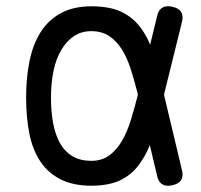

<svg xmlns="http://www.w3.org/2000/svg" viewBox="-20 -580 640 610"><path d="M558 -40Q563 -20 555.5 -8Q548 4 528 8.5Q508 13 495.5 5.5Q483 -2 479 -22L456 -119Q444 -89 428 -66Q405 -30 367.5 -10Q330 10 270 10Q213 10 173 -10Q133 -30 108.5 -66.5Q84 -103 73.5 -154.5Q63 -206 63 -270Q63 -334 74 -387Q85 -440 109.5 -478.5Q134 -517 174 -538.5Q214 -560 270 -560Q330 -560 367.5 -541.5Q405 -523 429 -489Q445 -467 457 -438L479 -528Q483 -548 495.5 -555.5Q508 -563 528 -558.5Q548 -554 555.5 -542Q563 -530 558 -510L501 -279ZM418 -280 417 -284Q407 -324 395.5 -360Q384 -396 367.5 -422.5Q351 -449 327.5 -465Q304 -481 270 -481Q238 -481 214.5 -465Q191 -449 174.5 -421Q158 -393 150 -354.5Q142 -316 142 -270Q142 -224 149 -187.5Q156 -151 171 -124.5Q186 -98 210.5 -83.5Q235 -69 270 -69Q304 -69 327.5 -86.5Q351 -104 367.5 -132.5Q384 -161 395.5 -198Q407 -235 417 -275Z"/></svg>

Font: Maple Mono NL Light
Style: Regular
Weight: 300
Monospace: yes
Designer: subframe7536
Version: Version 7.000